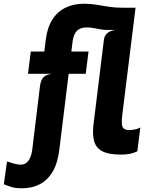

<svg xmlns="http://www.w3.org/2000/svg" viewBox="-140 -822 772 1029"><path d="M-23 187Q-57 187 -78.8 180.2Q-100.5 173.5 -119.5 165.5L-102.5 43.5Q-87 48.5 -65.8 54.5Q-44.5 60.5 -29 60.5Q-14.5 60.5 -1.8 52.8Q11 45 20.2 26.2Q29.5 7.5 33.5 -25L74 -358.5Q78 -392 92.2 -407.2Q106.5 -422.5 138 -426.5H10L25 -546H97.5L105.5 -610.5Q113.5 -674.5 140.5 -717Q167.5 -759.5 211 -780.8Q254.5 -802 311.5 -802Q344.5 -802 376 -796.8Q407.5 -791.5 442 -786Q476.5 -780.5 519 -780.5H586.5L515.5 -207.5Q511.5 -174.5 513.2 -156.8Q515 -139 524.5 -132Q534 -125 553 -125Q564.5 -125 580.5 -127.8Q596.5 -130.5 612 -138.5L596 -11Q576.5 -2 557.2 2.2Q538 6.5 507 6.5Q443.5 6.5 409.5 -10.8Q375.5 -28 365 -63.8Q354.5 -99.5 361 -154.5L417 -609.5Q420 -633 437.2 -646Q454.5 -659 480 -661.5H435Q415 -661.5 396.5 -665Q378 -668.5 360.5 -671.8Q343 -675 325 -675Q301.5 -675 285.5 -666.5Q269.5 -658 260.8 -640.5Q252 -623 248.5 -595.5L242.5 -546H334.5L319.5 -426.5H228L178 -20.5Q169.5 51 142.8 97Q116 143 74 165Q32 187 -23 187Z"/></svg>

Font: Spline Sans Mono
Style: Italic
Weight: 400
Italic angle: -4°
Monospace: yes
Designer: Eben Sorkin, Mirko Velimirovic
Foundry: Sorkin Type
Version: Version 1.004